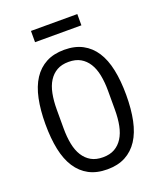

<svg xmlns="http://www.w3.org/2000/svg" viewBox="-159 -976 918 1090"><g transform="rotate(-20 300.0 -431.5)"><path d="M56 -349Q56 -434 70 -501.5Q84 -569 114 -615Q144 -661 190 -685.5Q236 -710 300 -710Q364 -710 410 -685.5Q456 -661 486 -615Q516 -569 530 -501.5Q544 -434 544 -349Q544 -263 530 -196Q516 -129 486 -83Q456 -37 410 -12.5Q364 12 300 12Q236 12 190 -12.5Q144 -37 114 -83Q84 -129 70 -196Q56 -263 56 -349ZM455 -292V-406Q455 -458 446.5 -501Q438 -544 419 -574Q400 -604 371 -620.5Q342 -637 300 -637Q258 -637 229 -620.5Q200 -604 181 -574Q162 -544 153.5 -501Q145 -458 145 -406V-292Q145 -239 153.5 -196.5Q162 -154 181 -124Q200 -94 229 -77.5Q258 -61 300 -61Q342 -61 371 -77.5Q400 -94 419 -124Q438 -154 446.5 -196.5Q455 -239 455 -292ZM160 -875H440V-807H160Z"/></g></svg>

Font: IBM Plaex Mono
Style: Regular
Weight: 400
Designer: Mike Abbink, Paul van der Laan, Pieter van Rosmalen
Foundry: Bold Monday
Version: Version 2.003